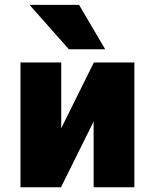

<svg xmlns="http://www.w3.org/2000/svg" viewBox="-20 -788 646 810"><path d="M104.5 -767.6H313.5L423.8 -580.1H270.5ZM375 -275.4 237.3 2H66.4V-524.4H238.3V-247.1L376 -524.4H546.9V2H375Z"/></svg>

Font: Gen Shin Gothic Heavy
Style: Bold
Weight: 900
Designer: [Source Han Sans]
Ryoko NISHIZUKA  (kana & ideographs); Paul D. Hunt (Latin, Greek & Cyrillic); Wenlong ZHANG  (bopomofo
Version: Version 1.002.20150607